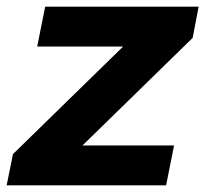

<svg xmlns="http://www.w3.org/2000/svg" viewBox="-39 -558 618 578"><path d="M-19 0 0 -94 385 -470 410 -418H73L97 -538H559L541 -444L156 -68L129 -120H485L461 0Z"/></svg>

Font: MOST Montserrat
Style: Bold Italic
Weight: 700
Italic angle: -11.3°
Designer: Julieta Ulanovsky
Foundry: Julieta Ulanovsky
Version: Version 8.000;March 11, 2024;FontCreator 15.0.0.2926 64-bit